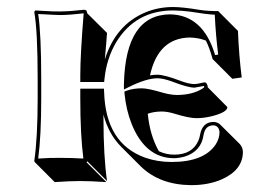

<svg xmlns="http://www.w3.org/2000/svg" viewBox="-20 -462 756 550"><path d="M87.9 -234.9Q87.9 -374 78.1 -428.2L81.1 -432.1Q87.9 -432.1 105.5 -430.7Q136.2 -428.7 151.9 -429.2Q178.2 -429.2 221.2 -434.1Q225.6 -433.6 227.5 -431.6Q229.5 -428.2 230 -423.8L286.6 -367.7Q285.6 -356.9 284.2 -336.9Q281.7 -306.2 280.3 -291.5Q311 -390.6 396 -426.3Q433.1 -441.9 476.1 -441.9Q502.9 -441.9 552.7 -433.6Q575.2 -430.2 605 -430.2L661.6 -373.5Q664.6 -301.8 672.4 -240.2L645.5 -236.3L588.9 -293Q580.6 -324.2 569.8 -345.7Q548.8 -354 523.4 -354.5Q433.1 -353 409.7 -246.1Q420.9 -248 430.2 -248Q451.2 -248 498 -230Q521.5 -221.2 537.1 -221.2Q543.9 -221.2 555.7 -224.1Q564 -226.1 566.9 -226.1Q569.3 -225.6 570.8 -224.1Q574.7 -219.7 575.2 -211.9L631.3 -155.3Q631.3 -140.6 587.9 -129.4Q564.5 -123.5 542.5 -123.5Q521.5 -123.5 478.5 -136.7Q459 -142.6 442.4 -142.6Q419.4 -142.1 403.3 -136.2Q409.2 -74.7 435.1 -28.8Q456.1 -19 479 -19Q530.8 -19 548.3 -59.1Q551.8 -67.4 553.2 -76.2Q559.6 -112.3 591.8 -112.8Q603 -112.3 610.4 -105.5L667 -49.3Q675.3 -40 675.8 -27.3Q675.8 24.9 615.2 51.8Q577.1 68.4 527.3 68.4Q437 67.4 382.8 14.2L326.2 -42.5Q290.5 -79.1 276.4 -133.8V-123.5Q276.4 -14.2 286.6 56.6L230 0L228 2.9L284.7 59.6Q238.3 56.6 210.4 56.6Q180.2 56.6 136.7 59.6L80.1 2.9L78.1 0Q87.9 -68.4 87.9 -180.2ZM98.1 -234.9V-180.2Q98.1 -72.3 89.4 -7.8Q124.5 -10.3 153.8 -9.8Q185.1 -9.8 218.8 -7.8Q210 -76.2 210 -180.2V-208H277.8L278.3 -198.2Q282.7 -50.8 396 -10.3Q431.2 2 471.2 2Q564 2 597.7 -47.9Q608.9 -65.4 608.9 -84Q606.9 -101.6 591.8 -103Q568.4 -103 563.5 -77.1Q563 -75.2 563 -74.7Q556.2 -28.8 509.8 -13.7Q494.6 -9.3 479 -8.8Q396.5 -8.8 356.9 -107.4Q341.3 -147.5 336.9 -192.4L336.4 -199.7L343.8 -202.6Q362.8 -209 386.2 -209Q404.3 -209 446.8 -196.3Q467.8 -190.4 485.8 -189.9Q531.2 -189.9 560.5 -208.5Q564 -210.9 564.9 -212.4Q564.5 -214.8 564.5 -215.8Q538.6 -210.9 537.1 -210.9Q518.6 -210.9 472.7 -228.5Q447.3 -237.8 430.2 -237.8Q398.9 -237.3 349.6 -212.9L335 -205.6V-222.2Q339.8 -419.4 466.8 -420.9Q562 -419.4 596.2 -304.2L605 -305.7Q598.1 -359.4 595.2 -419.9Q575.2 -420.4 523.9 -428.7Q502.9 -431.6 476.1 -432.1Q368.7 -432.1 313 -341.3Q285.2 -294.4 279.3 -235.8L278.3 -227.1H210V-246.1Q210 -304.2 219.7 -423.8Q178.2 -418.9 151.9 -418.9Q142.1 -418.9 89.4 -421.9Q98.1 -364.3 98.1 -234.9Z"/></svg>

Font: Linux Biolinum Shadow O
Style: Bold
Weight: 700
Designer: Philipp H. Poll
Foundry: Philipp H. Poll
Version: Version 0.9.2